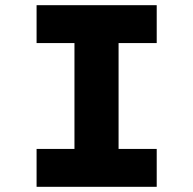

<svg xmlns="http://www.w3.org/2000/svg" viewBox="-20 -720 745 740"><path d="M121 0V-146H267V-554H121V-700H584V-554H437V-146H584V0Z"/></svg>

Font: Lexend Exa
Style: Bold
Weight: 700
Designer: Bonnie Shaver-Troup, Thomas Jockin
Foundry: Lexend
Version: Version 1.007